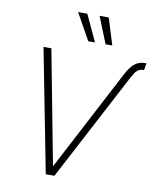

<svg xmlns="http://www.w3.org/2000/svg" viewBox="-101 -1040 915 1117"><g transform="rotate(10 356.0 -481.0)"><path d="M105.5 -727.3H152L280.2 -54.3L280.9 -53.6L591.6 -646.7Q603.3 -669.4 615.2 -686.4Q627.1 -703.5 640.3 -714.7Q653.4 -725.9 668.3 -731.5Q683.2 -737.2 701.3 -737.2H712L704.9 -696H698.9Q687.9 -696 679.5 -692.6Q671.2 -689.3 664.1 -682.7Q657 -676.1 650.2 -666Q643.5 -655.9 636 -642L298.3 0H247.2ZM268.5 -962H322.8L396 -805H356.2ZM449.6 -962 498.2 -805H458.5L395.6 -962Z"/></g></svg>

Font: Inter P Extra Light
Style: Italic
Weight: 200
Italic angle: 9.39999°
Designer: Rasmus Andersson
Foundry: rsms
Version: Version 3.018;git-588b23468